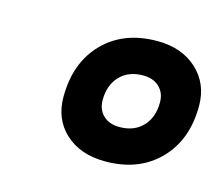

<svg xmlns="http://www.w3.org/2000/svg" viewBox="-56 -778 502 432"><g transform="rotate(15 195.5 -562.0)"><path d="M91 -532Q91 -612 138 -660Q185 -708 263 -708Q320 -708 355.5 -675.5Q391 -643 391 -591Q391 -512 344 -464Q297 -416 219 -416Q161 -416 126 -448Q91 -480 91 -532ZM304 -576Q304 -598 290 -611.5Q276 -625 252 -625Q218 -625 198 -604Q178 -583 178 -548Q178 -526 192 -512.5Q206 -499 230 -499Q264 -499 284 -520Q304 -541 304 -576Z"/></g></svg>

Font: Bai Jamjuree
Style: Bold Italic
Weight: 700
Italic angle: -10°
Designer: Katatrad Aksorn Co.,Ltd.
Foundry: Cadson Demak Co.,Ltd.
Version: Version 1.000; ttfautohint (v1.6)